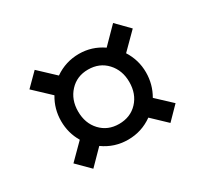

<svg xmlns="http://www.w3.org/2000/svg" viewBox="-96 -655 747 698"><g transform="rotate(-30 277.5 -305.5)"><path d="M116 -94 63 -147 126 -210Q101 -252 101 -302Q101 -353 127 -396L59 -460L111 -512L177 -450Q223 -482 279 -482Q333 -482 378 -451L443 -517L495 -464L429 -398Q457 -354 457 -302Q457 -252 432 -209L494 -151L442 -98L382 -155Q336 -122 279 -122Q222 -122 176 -155ZM279 -188Q327 -188 357 -220Q387 -252 387 -302Q387 -351 357 -383.5Q327 -416 279 -416Q232 -416 202 -383.5Q172 -351 172 -302Q172 -252 202 -220Q232 -188 279 -188Z"/></g></svg>

Font: Lexend Light
Style: Regular
Weight: 300
Designer: Bonnie Shaver-Troup, Thomas Jockin
Foundry: Lexend
Version: Version 1.007; ttfautohint (v1.8.3)